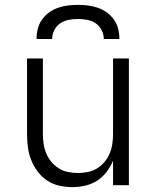

<svg xmlns="http://www.w3.org/2000/svg" viewBox="-20 -760 640 788"><path d="M277 8Q250 8 223 2Q196 -4 173.5 -19Q151 -34 134.5 -56Q118 -78 108 -103.5Q98 -129 94.5 -156Q91 -183 91 -210V-520H156V-210Q156 -190 159 -169.5Q162 -149 170 -130Q178 -111 191 -95.5Q204 -80 221.5 -69Q239 -58 259.5 -54Q280 -50 300 -50Q320 -50 340.5 -54Q361 -58 378.5 -69Q396 -80 409 -95.5Q422 -111 430 -130Q438 -149 441 -169.5Q444 -190 444 -210V-520H509V0H444V-101Q434 -76 417.5 -54.5Q401 -33 378.5 -18.5Q356 -4 329.5 2Q303 8 277 8ZM130 -600Q130 -621 135 -641.5Q140 -662 152 -679Q164 -696 181 -708.5Q198 -721 218 -728Q238 -735 258.5 -737.5Q279 -740 300 -740Q321 -740 341.5 -737.5Q362 -735 382 -728Q402 -721 419 -708.5Q436 -696 448 -679Q460 -662 465 -641.5Q470 -621 470 -600H406Q406 -619 397 -636.5Q388 -654 372.5 -664.5Q357 -675 338 -678.5Q319 -682 300 -682Q281 -682 262 -678.5Q243 -675 227.5 -664.5Q212 -654 203 -636.5Q194 -619 194 -600Z"/></svg>

Font: Iosevka Aile Light
Style: Regular
Weight: 300
Designer: Belleve Invis
Foundry: Belleve Invis
Version: Version 27.3.5; ttfautohint (v1.8.4)